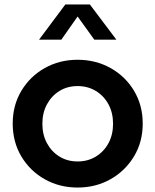

<svg xmlns="http://www.w3.org/2000/svg" viewBox="-20 -829 697 861"><path d="M328 12Q247 12 181 -25Q115 -62 76 -127Q37 -192 37 -275Q37 -357 76 -422Q115 -487 181 -524Q247 -561 328 -561Q409 -561 475.5 -524Q542 -487 581 -422Q620 -357 620 -275Q620 -192 580.5 -127Q541 -62 475 -25Q409 12 328 12ZM328 -105Q374 -105 410 -127Q446 -149 466.5 -187Q487 -225 487 -274Q487 -323 466.5 -361Q446 -399 410 -421Q374 -443 328 -443Q282 -443 246.5 -421Q211 -399 190.5 -361Q170 -323 170 -274Q170 -225 190.5 -187Q211 -149 246.5 -127Q282 -105 328 -105ZM273 -809H383L502 -651H403L328 -755L255 -651H155Z"/></svg>

Font: Plus Jakarta Text
Style: Bold
Weight: 700
Designer: Gumpita Rahayu
Foundry: Tokotype Studio
Version: Version 1.000